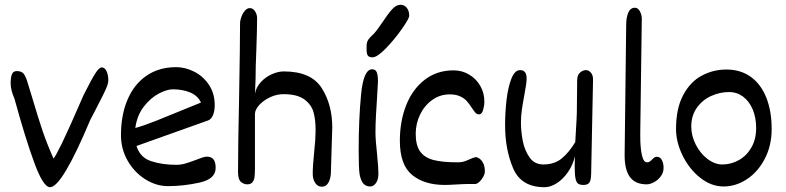

<svg xmlns="http://www.w3.org/2000/svg" viewBox="-20 -758 3244 792"><path d="M116.2 -344.2Q137.2 -272.5 155.3 -219.2Q173.3 -166 200.7 -104Q209 -112.8 235.4 -166.7Q261.7 -220.7 325.2 -366.7Q356.4 -428.7 372.6 -454.3Q388.7 -480 399.4 -480Q412.1 -480 419.4 -464.6Q426.8 -449.2 426.8 -426.8Q426.8 -417 422.4 -404.5Q418 -392.1 404.5 -364.7Q391.1 -337.4 370.6 -298.3L352.5 -263.7Q235.8 14.2 186.5 14.2Q158.7 14.2 122.1 -85Q85.4 -184.1 39.6 -351.1Q23.9 -386.7 23.9 -414.6Q23.9 -436.5 28.8 -450.7Q33.7 -464.8 49.3 -464.8Q69.3 -464.8 78.1 -453.4Q86.9 -441.9 95.2 -413.1Z M869.6 -65.4Q869.6 -19.5 803.5 -4.9Q737.3 9.8 672.9 9.8Q624.5 9.8 579.6 -18.3Q534.7 -46.4 506.8 -94.7Q479 -143.1 479 -200.7Q479 -283.2 505.9 -346.7Q532.7 -410.2 584.2 -445.6Q635.7 -481 706.5 -481Q744.1 -481 781 -462.4Q817.9 -443.8 841.8 -408.2Q865.7 -372.6 865.7 -324.2Q865.7 -299.3 858.4 -282.5Q851.1 -265.6 838.4 -261.2L543 -155.8Q558.1 -107.4 604.5 -92.8Q650.9 -78.1 707.5 -78.1Q726.1 -78.1 744.6 -83.5Q763.2 -88.9 788.6 -98.6Q804.7 -105 815.2 -108.4Q825.7 -111.8 833.5 -111.8Q851.6 -111.8 860.6 -100.6Q869.6 -89.4 869.6 -65.4ZM741.7 -307.6Q791 -328.1 809.1 -335Q795.9 -363.3 764.6 -376.5Q733.4 -389.6 692.4 -389.6Q669.4 -389.6 635.7 -372.3Q602.1 -355 573.7 -318.8Q545.4 -282.7 538.1 -230Q574.7 -240.2 621.6 -258.8Q668.5 -277.3 741.7 -307.6Z M1281.7 -225.6Q1281.7 -264.6 1273.2 -295.4Q1264.6 -326.2 1235.4 -347.9Q1206.1 -369.6 1149.4 -369.6Q1121.1 -369.6 1093.8 -356.7Q1066.4 -343.8 1049.1 -324.5Q1031.7 -305.2 1031.7 -288.1V-58.6Q1031.2 -39.1 1029.8 -27.1Q1028.3 -15.1 1021.5 -6.3Q1014.6 2.4 1000 2.4Q985.8 2.4 973.9 -7.6Q961.9 -17.6 961.9 -48.3Q961.9 -156.7 966.3 -356.4Q970.2 -576.2 970.2 -661.6Q970.2 -673.3 975.6 -688.2Q981 -703.1 990.2 -713.9Q999.5 -724.6 1010.7 -724.6Q1022.9 -724.6 1031.7 -711.9Q1040.5 -699.2 1040.5 -682.6V-680.7Q1040.5 -642.6 1037.6 -557.6Q1034.2 -482.4 1034.2 -430.2L1031.7 -371.1Q1036.1 -397.5 1055.4 -418.7Q1074.7 -439.9 1100.8 -451.7Q1127 -463.4 1150.4 -463.4Q1263.2 -463.4 1306.9 -395Q1350.6 -326.7 1350.6 -232.4L1345.7 -73.2Q1345.7 -70.3 1345 -45.9Q1344.2 -21.5 1334.7 -4.6Q1325.2 12.2 1308.1 12.2Q1290.5 12.2 1280.3 -3.2Q1270 -18.6 1270 -41.5Q1270 -73.2 1275.9 -129.9Q1281.7 -184.6 1281.7 -214.4Z M1507.8 11.2Q1489.7 11.2 1479.2 -0.2Q1468.8 -11.7 1463.4 -38.6Q1459.5 -62 1459.5 -138.7Q1459.5 -265.6 1469.5 -368.9Q1479.5 -472.2 1515.1 -472.2Q1529.8 -472.2 1534.4 -459.2Q1539.1 -446.3 1539.1 -421.9L1535.2 -353.5Q1532.7 -318.8 1530.8 -280.8Q1528.8 -242.7 1528.8 -212.9Q1528.8 -181.2 1535.2 -124Q1541 -64.5 1541 -41.5Q1541 -17.1 1530.8 -2.9Q1520.5 11.2 1507.8 11.2ZM1492.2 -567.4Q1492.2 -584 1499 -594.2Q1505.9 -604.5 1520 -616.7Q1527.8 -624.5 1537.8 -638.2Q1547.9 -651.9 1557.1 -665.5Q1580.6 -701.2 1597.4 -719.7Q1614.3 -738.3 1632.3 -738.3Q1647.5 -738.3 1657.7 -726.1Q1668 -713.9 1668 -692.9Q1668 -681.6 1637.5 -638.2Q1606.9 -594.7 1571.3 -558.1Q1535.6 -521.5 1516.6 -521.5Q1502 -521.5 1497.1 -529.1Q1492.2 -536.6 1492.2 -553.2Z M1980 -51.3Q1980 -40.5 1973.1 -28.1Q1966.3 -15.6 1956.8 -7.3Q1947.3 1 1939.9 1H1911.1Q1894.5 1 1863.3 2.9Q1832 4.9 1814.9 4.9Q1730 4.9 1679.7 -36.6Q1629.4 -78.1 1629.4 -177.7Q1629.4 -257.8 1655.5 -324Q1681.6 -390.1 1731.9 -429Q1782.2 -467.8 1851.1 -467.8Q1885.3 -467.8 1914.3 -450.9Q1943.4 -434.1 1960.7 -404.5Q1978 -375 1978 -338.9Q1978 -321.8 1972.7 -304Q1967.3 -286.1 1956.1 -286.1Q1947.8 -286.1 1941.7 -292.5Q1935.5 -298.8 1926.8 -312.5Q1916 -329.1 1906 -340.6Q1896 -352.1 1878.4 -360.4Q1860.8 -368.7 1835 -368.7Q1794.9 -368.7 1762.7 -345.5Q1730.5 -322.3 1712.6 -284.9Q1694.8 -247.6 1694.8 -206.5Q1694.8 -158.7 1712.9 -133.3Q1731 -107.9 1767.8 -98.1Q1804.7 -88.4 1868.2 -88.4Q1881.8 -88.4 1891.6 -91.1Q1901.4 -93.8 1914.1 -99.6Q1930.2 -107.4 1942.4 -109.9Q1948.7 -109.9 1957.5 -104Q1966.3 -98.1 1973.1 -85Q1980 -71.8 1980 -51.3Z M2142.6 -364.3Q2135.7 -327.6 2132.3 -302.7Q2128.9 -277.8 2128.9 -252.9Q2128.9 -217.3 2136.2 -178Q2143.6 -138.7 2164.1 -109.1Q2184.6 -79.6 2221.2 -79.6Q2266.6 -79.6 2296.6 -104Q2326.7 -128.4 2353 -171.9Q2354 -184.6 2358.4 -266.6L2359.4 -291L2360.8 -427.2Q2360.8 -448.2 2372.6 -458.5Q2384.3 -468.8 2397 -468.8Q2408.2 -468.8 2417.2 -458.5Q2426.3 -448.2 2426.3 -430.2L2418.5 -41.5Q2418 -14.2 2411.1 -4.6Q2404.3 4.9 2387.2 4.9Q2372.6 4.9 2365 -0.2Q2357.4 -5.4 2354 -21.7Q2350.6 -38.1 2350.6 -72.8Q2350.6 -97.7 2351.6 -113.3Q2343.3 -77.6 2323 -48.3Q2302.7 -19 2276.9 -2.4Q2251 14.2 2226.1 14.2Q2129.9 14.2 2096.7 -63.7Q2063.5 -141.6 2063.5 -241.7Q2063.5 -292.5 2069.3 -344.5Q2075.2 -396.5 2089.1 -432.6Q2103 -468.8 2125.5 -468.8Q2152.3 -468.8 2152.3 -434.1Q2152.3 -414.1 2142.6 -364.3Z M2717.3 -65.4Q2717.3 -46.4 2705.8 -30.8Q2694.3 -15.1 2677.7 -6.3Q2661.1 2.4 2647.9 2.4Q2600.1 2.4 2578.1 -28.3Q2556.2 -59.1 2556.6 -118.7L2563 -654.3Q2563 -686.5 2571.8 -706.3Q2580.6 -726.1 2599.1 -726.1Q2611.3 -726.1 2619.4 -711.7Q2627.4 -697.3 2627.4 -680.7L2621.1 -211.4V-194.8Q2621.1 -148.9 2627.7 -118.7Q2634.3 -88.4 2648.9 -88.4Q2655.3 -88.4 2659.7 -91.3Q2664.1 -94.2 2669.9 -100.1Q2675.8 -106 2679.9 -108.6Q2684.1 -111.3 2689.9 -111.3Q2703.1 -111.3 2710.2 -97.7Q2717.3 -84 2717.3 -65.4Z M2768.6 -225.6Q2768.6 -310.5 2798.1 -365.7Q2827.6 -420.9 2874.8 -446Q2921.9 -471.2 2976.6 -471.2Q3034.7 -471.2 3076.7 -441.2Q3118.7 -411.1 3140.9 -355.7Q3163.1 -300.3 3163.1 -225.6Q3163.1 -157.7 3135 -103.5Q3106.9 -49.3 3061.3 -19Q3015.6 11.2 2964.8 11.2Q2913.6 11.2 2868.2 -24.9Q2822.8 -61 2795.7 -116.5Q2768.6 -171.9 2768.6 -225.6ZM2988.3 -378.4Q2949.7 -378.4 2913.6 -362.1Q2877.4 -345.7 2854.5 -313.5Q2831.5 -281.2 2831.5 -235.8Q2831.5 -197.8 2850.1 -161.4Q2868.7 -125 2898.4 -102.3Q2928.2 -79.6 2960 -79.6Q2996.1 -79.6 3028.1 -97.7Q3060.1 -115.7 3079.6 -149.7Q3099.1 -183.6 3099.1 -230Q3099.1 -273.4 3084.7 -307.1Q3070.3 -340.8 3044.9 -359.6Q3019.5 -378.4 2988.3 -378.4Z"/></svg>

Font: Dekko
Style: Regular
Weight: 400
Designer: Multiple
Foundry: Sorkin Type
Version: Version 2.001